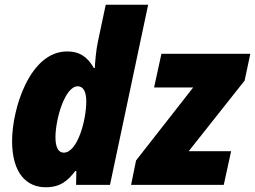

<svg xmlns="http://www.w3.org/2000/svg" viewBox="-20 -780 1076 810"><path d="M173 10C236 10 267 -19 298 -59H302L301 0H444L605 -760H426L393 -604C385 -568 381 -515 380 -493H376C350 -538 318 -563 263 -563C105 -563 31 -320 31 -185C31 -48 93 10 173 10ZM533 0H924L955 -142H776L1012 -440L1036 -553H661L630 -411H795L554 -103ZM249 -136C226 -136 214 -159 214 -201C214 -278 254 -416 308 -416C332 -416 344 -392 344 -352C344 -273 307 -136 249 -136Z"/></svg>

Font: Noto Sans SemiCondensed Black
Style: Italic
Weight: 900
Width: 4
Italic angle: -12°
Designer: Monotype Design Team
Foundry: Monotype Imaging Inc.
Version: Version 2.013